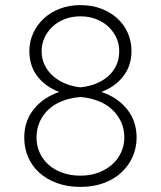

<svg xmlns="http://www.w3.org/2000/svg" viewBox="-20 -726 630 752"><path d="M295 6Q244 6 203 -9Q162 -24 133.5 -50Q105 -76 90 -111Q75 -146 75 -187Q75 -252 112 -298Q149 -344 212 -366Q158 -386 126.5 -427Q95 -468 95 -526Q95 -563 110 -596Q125 -629 151.5 -653.5Q178 -678 214.5 -692Q251 -706 295 -706Q340 -706 376.5 -692Q413 -678 439.5 -654Q466 -630 480.5 -597Q495 -564 495 -526Q495 -469 463 -427.5Q431 -386 377 -366Q440 -345 477.5 -298.5Q515 -252 515 -187Q515 -147 499.5 -112Q484 -77 455.5 -50.5Q427 -24 386.5 -9Q346 6 295 6ZM295 -38Q334 -38 365.5 -50Q397 -62 419.5 -82Q442 -102 454.5 -129.5Q467 -157 467 -187Q467 -221 454 -249Q441 -277 418 -298Q395 -319 363.5 -331Q332 -343 295 -346Q257 -343 225.5 -331Q194 -319 171.5 -298.5Q149 -278 136 -250Q123 -222 123 -187Q123 -156 135 -129Q147 -102 169.5 -81.5Q192 -61 224 -49.5Q256 -38 295 -38ZM295 -384Q326 -387 353.5 -397.5Q381 -408 402 -426Q423 -444 435 -469Q447 -494 447 -526Q447 -553 436 -577.5Q425 -602 405 -621Q385 -640 357 -651Q329 -662 295 -662Q261 -662 233 -651Q205 -640 185 -621Q165 -602 154 -577.5Q143 -553 143 -526Q143 -495 155.5 -470Q168 -445 189 -427Q210 -409 237.5 -398Q265 -387 295 -384Z"/></svg>

Font: Retni Sans Light
Style: Regular
Weight: 300
Designer: Vitaly Kuzmin
Foundry: ParaType Ltd.
Version: Version 1.00;March 2, 2019;FontCreator 11.5.0.2425 64-bit; t